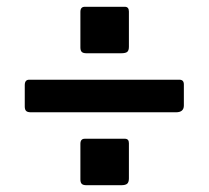

<svg xmlns="http://www.w3.org/2000/svg" viewBox="-20 -656 615 566"><path d="M360 -518V-622C360 -631.3 356 -636 348 -636H230C221.3 -636 217 -631 217 -621V-516C217 -510 218.3 -505.7 221 -503C223.7 -500.3 228.3 -499 235 -499H337C345.7 -499 351.7 -500.3 355 -503C358.3 -505.7 360 -510.7 360 -518ZM522 -345V-407C522 -416.3 517.7 -421 509 -421H66C57.3 -421 53 -415.7 53 -405V-342C53 -336 54.3 -331.7 57 -329C59.7 -326.3 64.3 -325 71 -325H499C514.3 -325 522 -331.7 522 -345ZM360 -130V-234C360 -242.7 356 -247 348 -247H230C221.3 -247 217 -242 217 -232V-127C217 -121 218.3 -116.7 221 -114C223.7 -111.3 228.3 -110 235 -110H337C345.7 -110 351.7 -111.5 355 -114.5C358.3 -117.5 360 -122.7 360 -130Z"/></svg>

Font: Libre Franklin SemiBold
Style: Regular
Weight: 600
Designer: Pablo Impallari, Rodrigo Fuenzalida
Foundry: Impallari Type
Version: Version 1.002; ttfautohint (v1.5)